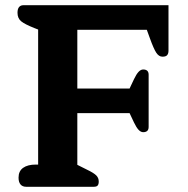

<svg xmlns="http://www.w3.org/2000/svg" viewBox="-20 -715 719 735"><path d="M51 -35Q51 -60 68.5 -72.5Q86 -85 117 -85H126V-602L113 -607Q75 -622 61 -633.5Q47 -645 47 -666Q47 -681 53 -688Q59 -695 69 -695H625V-521Q625 -510 620 -504Q615 -498 602 -498Q588 -498 578 -513.5Q568 -529 554 -568L542 -601H276V-376H476L493 -412Q502 -431 510.5 -440Q519 -449 528 -449Q549 -449 549 -429V-229Q549 -209 528 -209Q519 -209 510.5 -218Q502 -227 493 -246L476 -282H276V-84L314 -65Q339 -53 348.5 -43.5Q358 -34 358 -20Q358 -10 354 -5Q350 0 339 0H80Q66 0 58.5 -9Q51 -18 51 -35Z"/></svg>

Font: Maitree
Style: Bold
Weight: 700
Designer: CadsonDemak Team
Foundry: CadsonDemak
Version: Version 1.002